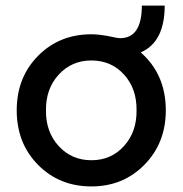

<svg xmlns="http://www.w3.org/2000/svg" viewBox="-20 -659 655 689"><path d="M308 10Q193 10 116.5 -67.5Q40 -145 40 -263Q40 -381 116.5 -458.5Q193 -536 308 -536Q338 -536 381 -527Q401 -522 411 -522Q489 -522 489 -639H571Q571 -508 485 -471Q575 -392 575 -263Q575 -146 498.5 -68Q422 10 308 10ZM145 -263Q144 -186 190.5 -135Q237 -84 308 -84Q379 -84 425 -135Q471 -186 470 -263Q471 -341 425 -391.5Q379 -442 308 -442Q237 -442 190.5 -391Q144 -340 145 -263Z"/></svg>

Font: Easer Grotesk
Style: Regular
Weight: 400
Designer: Boardeaser, Bonnie Shaver-Troup, Thomas Jockin
Foundry: Lexend
Version: Version 1.008;Glyphs 3.1.2 (3151)